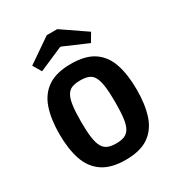

<svg xmlns="http://www.w3.org/2000/svg" viewBox="-191 -926 984 1062"><g transform="rotate(-30 301.0 -395.0)"><path d="M302 13Q209 13 154.5 -24.5Q100 -62 77 -130.5Q54 -199 54 -294Q54 -388 77 -456.5Q100 -525 154.5 -562Q209 -599 302 -599Q396 -599 449.5 -562Q503 -525 525.5 -456.5Q548 -388 548 -293Q548 -199 525.5 -130.5Q503 -62 449.5 -24.5Q396 13 302 13ZM302 -92Q333 -92 354 -100.5Q375 -109 387.5 -131Q400 -153 405 -192.5Q410 -232 410 -294Q410 -356 404.5 -395.5Q399 -435 387 -456.5Q375 -478 354 -486Q333 -494 302 -494Q270 -494 249 -486Q228 -478 215.5 -456.5Q203 -435 197.5 -395.5Q192 -356 192 -294Q192 -232 197.5 -192.5Q203 -153 215.5 -131Q228 -109 249 -100.5Q270 -92 302 -92ZM145 -643 113 -697 267 -803H334L489 -697L457 -643L304 -709H297Z"/></g></svg>

Font: Ruda ExtraBold
Style: Regular
Weight: 800
Designer: Mariela Monsalve and Angelina Sanchez
Foundry: Mariela Monsalve and Angelina Sanchez
Version: Version 2.000